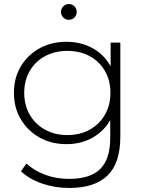

<svg xmlns="http://www.w3.org/2000/svg" viewBox="-20 -733 722 951"><path d="M323 198Q252 198 188 176Q124 154 84 115L111 77Q150 113 204.5 133Q259 153 322 153Q427 153 476.5 104Q526 55 526 -50V-195L536 -273L528 -351V-522H576V-56Q576 75 512.5 136.5Q449 198 323 198ZM309 -19Q235 -19 176.5 -51.5Q118 -84 83.5 -141.5Q49 -199 49 -273Q49 -348 83.5 -405Q118 -462 176.5 -494Q235 -526 309 -526Q380 -526 436.5 -495.5Q493 -465 526 -408.5Q559 -352 559 -273Q559 -195 526 -138Q493 -81 436.5 -50Q380 -19 309 -19ZM313 -64Q376 -64 424 -90.5Q472 -117 499.5 -164.5Q527 -212 527 -273Q527 -335 499.5 -382Q472 -429 424 -455Q376 -481 313 -481Q252 -481 203.5 -455Q155 -429 127.5 -382Q100 -335 100 -273Q100 -212 127.5 -164.5Q155 -117 203.5 -90.5Q252 -64 313 -64ZM321 -635Q305 -635 293.5 -646.5Q282 -658 282 -674Q282 -690 293.5 -701.5Q305 -713 321 -713Q338 -713 349 -701.5Q360 -690 360 -674Q360 -658 349 -646.5Q338 -635 321 -635Z"/></svg>

Font: Montserrat Thin Light
Style: Regular
Weight: 300
Version: Version 9.000